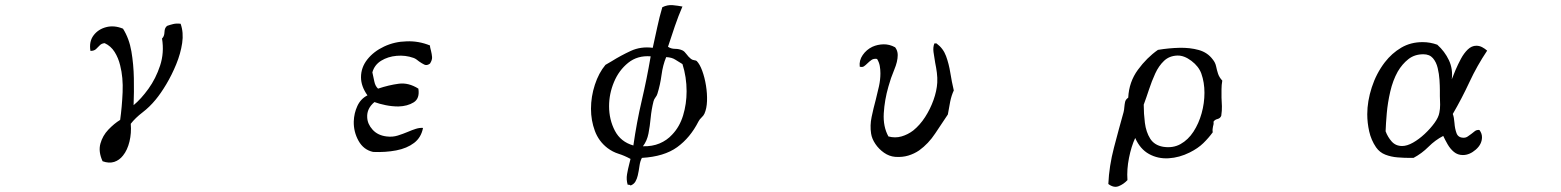

<svg xmlns="http://www.w3.org/2000/svg" viewBox="-20 -651 6040 743"><path d="M679 -559Q691 -525 685 -484.5Q679 -444 662 -402.5Q645 -361 623.5 -325Q602 -289 582 -265Q559 -237 531.5 -216Q504 -195 486 -172Q489 -136 481 -103Q473 -70 456 -49Q442 -31 422 -24.5Q402 -18 377 -27Q360 -64 368.5 -95Q377 -126 399.5 -149.5Q422 -173 445 -187Q452 -237 454.5 -294Q457 -351 445 -398Q438 -427 423.5 -450Q409 -473 385 -484Q373 -483 366 -475.5Q359 -468 351.5 -461Q344 -454 330 -454Q324 -490 342 -514Q360 -538 391 -546Q422 -554 456 -540Q480 -502 488.5 -452Q497 -402 498 -348.5Q499 -295 497 -244Q526 -268 554.5 -307.5Q583 -347 599.5 -397Q616 -447 607 -502Q616 -510 616.5 -527Q617 -544 627 -551Q638 -555 650.5 -558Q663 -561 679 -559Z M1644 -405Q1632 -396 1622 -401Q1612 -406 1602 -413Q1597 -417 1591.5 -421Q1586 -425 1580 -427Q1549 -438 1515 -435Q1481 -432 1455 -416Q1429 -400 1421 -371Q1425 -354 1428.5 -336Q1432 -318 1443 -308Q1485 -322 1523 -327Q1561 -332 1599 -308Q1605 -270 1581 -255Q1557 -240 1522 -239Q1497 -239 1472.5 -244Q1448 -249 1429 -256Q1399 -231 1401 -197Q1402 -171 1422 -149Q1442 -127 1476 -123Q1499 -120 1519.5 -126.5Q1540 -133 1559 -141Q1575 -148 1589.5 -152.5Q1604 -157 1617 -156Q1610 -119 1582.5 -98Q1555 -77 1513.5 -69Q1472 -61 1424 -63Q1387 -71 1367.5 -106Q1348 -141 1349 -181Q1350 -213 1363 -241Q1376 -269 1402 -282Q1377 -317 1377 -352Q1377 -390 1401.5 -421Q1426 -452 1466.5 -471Q1507 -490 1553 -491Q1600 -493 1644 -475Q1644 -469 1645.5 -464Q1647 -459 1648 -454Q1651 -442 1652 -430.5Q1653 -419 1644 -405Z M2706 -211Q2703 -204 2695 -196.5Q2687 -189 2683 -181Q2651 -118 2600.5 -81.5Q2550 -45 2464 -40Q2457 -27 2454.5 -8Q2452 11 2448 28Q2445 41 2439 51.5Q2433 62 2420 67Q2419 64 2413 64Q2410 64 2409 64Q2403 44 2406.5 23.5Q2410 3 2415 -16Q2416 -21 2417.5 -26Q2419 -31 2420 -36Q2396 -49 2373.5 -56Q2351 -63 2331 -78Q2297 -104 2282 -144.5Q2267 -185 2267 -230Q2267 -277 2282 -323Q2297 -369 2323 -400Q2329 -403 2335 -407Q2341 -411 2347 -414Q2382 -436 2421 -454Q2460 -472 2506 -466Q2515 -506 2523.5 -546Q2532 -586 2543 -623Q2563 -633 2583.5 -631Q2604 -629 2619 -626Q2620 -626 2621 -626Q2605 -589 2591.5 -549.5Q2578 -510 2565 -470Q2577 -462 2592.5 -462Q2608 -462 2621 -456Q2629 -452 2636.5 -441.5Q2644 -431 2654 -423Q2659 -419 2666.5 -418Q2674 -417 2676 -415Q2688 -403 2697.5 -377Q2707 -351 2712 -320Q2717 -289 2716 -260Q2715 -231 2706 -211ZM2498 -433Q2447 -437 2411 -408Q2375 -379 2356 -333.5Q2337 -288 2337 -240Q2337 -188 2359.5 -145Q2382 -102 2431 -88Q2444 -179 2463.5 -262Q2483 -345 2498 -433ZM2637 -298Q2637 -325 2633 -351.5Q2629 -378 2621 -403Q2607 -411 2593.5 -420Q2580 -429 2558 -430Q2545 -399 2540 -361Q2535 -323 2524 -288Q2522 -281 2516.5 -274Q2511 -267 2509 -259Q2501 -227 2498 -195Q2495 -163 2489.5 -134.5Q2484 -106 2468 -85Q2504 -84 2532.5 -96Q2561 -108 2581 -130Q2610 -160 2623.5 -204.5Q2637 -249 2637 -298Z M3671 -301Q3662 -282 3657 -257.5Q3652 -233 3648 -208Q3625 -174 3599 -134.5Q3573 -95 3537 -69Q3518 -56 3495 -49Q3472 -42 3444 -44Q3421 -46 3401 -60Q3381 -74 3367.5 -94Q3354 -114 3351 -134Q3346 -165 3353 -198.5Q3360 -232 3369 -265Q3376 -292 3381.5 -317.5Q3387 -343 3387 -367Q3387 -382 3384.5 -396Q3382 -410 3374 -423Q3361 -425 3352.5 -419Q3344 -413 3337 -406Q3330 -399 3323.5 -394.5Q3317 -390 3307 -393Q3304 -417 3318.5 -438Q3333 -459 3356 -470Q3376 -479 3399 -479.5Q3422 -480 3444 -468Q3454 -455 3454 -438Q3454 -413 3440.5 -381Q3427 -349 3418 -316Q3403 -264 3400 -212.5Q3397 -161 3418 -123Q3444 -116 3468.5 -123Q3493 -130 3514 -146Q3540 -167 3560 -198Q3580 -229 3592.5 -264Q3605 -299 3607 -331Q3608 -350 3605.5 -369.5Q3603 -389 3599 -408Q3595 -430 3592.5 -449.5Q3590 -469 3596 -483H3604Q3630 -464 3641 -434Q3652 -404 3657.5 -369.5Q3663 -335 3671 -301Z M4710 -339Q4707 -322 4707 -306Q4707 -290 4707 -273Q4708 -257 4708.5 -240Q4709 -223 4706 -203Q4702 -193 4691.5 -190.5Q4681 -188 4676 -180Q4677 -174 4676 -169.5Q4675 -165 4674 -161Q4673 -156 4672.5 -151Q4672 -146 4673 -139Q4657 -117 4636.5 -97Q4616 -77 4584 -61Q4544 -41 4502.5 -38.5Q4461 -36 4426.5 -55Q4392 -74 4373 -117Q4358 -85 4349 -40Q4340 5 4343 46Q4328 62 4309 69.5Q4290 77 4269 61Q4272 -8 4291 -80.5Q4310 -153 4328 -217Q4329 -222 4330 -227Q4331 -232 4331 -237Q4332 -248 4334 -257Q4336 -266 4346 -273Q4349 -334 4383.5 -381Q4418 -428 4461 -458Q4503 -465 4544 -466Q4585 -467 4619 -457.5Q4653 -448 4673 -421Q4683 -409 4686 -394.5Q4689 -380 4693.5 -366Q4698 -352 4710 -339ZM4629 -366Q4619 -394 4590.5 -415.5Q4562 -437 4536 -436Q4505 -435 4484.5 -415.5Q4464 -396 4450.5 -366.5Q4437 -337 4426.5 -305Q4416 -273 4406 -246Q4406 -211 4410.5 -175.5Q4415 -140 4431 -114.5Q4447 -89 4481 -83Q4519 -77 4548.5 -93.5Q4578 -110 4598.5 -141.5Q4619 -173 4630 -212.5Q4641 -252 4641 -292Q4641 -332 4629 -366Z M5735 -455Q5696 -397 5666.5 -333.5Q5637 -270 5602 -210Q5607 -197 5608.5 -175Q5610 -153 5616.5 -135.5Q5623 -118 5644 -118Q5653 -118 5660 -123Q5667 -128 5674 -133Q5681 -139 5688 -144Q5695 -149 5705 -148Q5715 -135 5715 -120Q5715 -93 5691 -72Q5667 -51 5641 -51Q5621 -51 5606.5 -63Q5592 -75 5582 -92.5Q5572 -110 5565 -125Q5534 -109 5508 -83Q5482 -57 5450 -40H5434Q5413 -40 5388 -42Q5363 -44 5341 -52.5Q5319 -61 5305 -81Q5286 -109 5278.5 -142.5Q5271 -176 5271 -209Q5271 -259 5288.5 -313Q5306 -367 5339 -410Q5366 -445 5402.5 -466.5Q5439 -488 5485 -488Q5500 -488 5514 -485.5Q5528 -483 5542 -478Q5571 -452 5587 -418Q5603 -384 5598 -344Q5598 -344 5603.5 -357.5Q5609 -371 5613 -381Q5622 -402 5633.5 -423.5Q5645 -445 5660 -459.5Q5675 -474 5693 -474Q5705 -474 5715.5 -468.5Q5726 -463 5735 -455ZM5552 -302Q5552 -319 5550.5 -342Q5549 -365 5543.5 -388Q5538 -411 5525 -426Q5512 -441 5488 -441Q5454 -441 5430 -422Q5406 -403 5389 -374Q5370 -340 5360 -296.5Q5350 -253 5346.5 -212.5Q5343 -172 5342 -143Q5350 -121 5365.5 -103.5Q5381 -86 5406 -86Q5425 -86 5448 -99Q5471 -112 5493 -132.5Q5515 -153 5531 -175Q5547 -197 5550 -215Q5553 -229 5553 -246Q5553 -263 5552 -279Q5552 -285 5552 -291Q5552 -297 5552 -302Z"/></svg>

Font: Yuji Mai
Style: Regular
Weight: 400
Designer: Kataoka Yuji
Foundry: Kinuta Font Factory
Version: Version 3.002